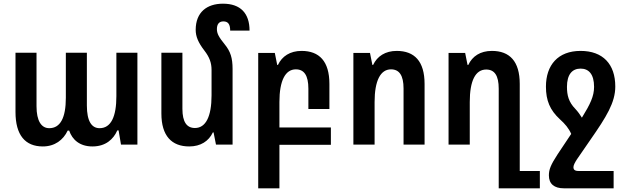

<svg xmlns="http://www.w3.org/2000/svg" viewBox="-20 -784 3384 1041"><path d="M212 10C277 10 323 -25 347 -76H355C372 -26 413 10 481 10C553 10 595 -29 616 -77H623L636 0H725V-498H611V-262C611 -152 582 -89 520 -89C478 -89 451 -125 451 -212V-498H337V-254C337 -145 307 -89 247 -89C205 -89 178 -127 178 -208V-498H64V-177C64 -51 117 10 212 10Z M1241 -410C1241 -469 1230 -505 1198 -544C1168 -581 1156 -601 1156 -626C1156 -652 1167 -668 1191 -668C1217 -668 1228 -652 1228 -618H1333C1333 -712 1284 -764 1189 -764C1102 -764 1041 -718 1041 -622C1041 -586 1055 -553 1088 -510C1116 -474 1127 -443 1127 -405V-267C1127 -151 1095 -90 1037 -90C993 -90 969 -122 969 -194V-498H855V-169C855 -47 911 10 1006 10C1068 10 1112 -19 1134 -66H1138L1151 0H1241Z M1380 237H1495V1H1774V-93H1495V-231C1495 -347 1527 -408 1584 -408C1629 -408 1652 -375 1652 -303V-193H1766V-329C1766 -452 1711 -508 1615 -508C1553 -508 1509 -479 1487 -432H1483L1470 -497H1380Z M1896 0H2011V-231C2011 -347 2043 -408 2100 -408C2145 -408 2168 -375 2168 -304V0H2282V-329C2282 -452 2227 -508 2131 -508C2069 -508 2025 -479 2003 -432H1999L1986 -497H1896Z M2684 237H2907V143H2798V-329C2798 -452 2743 -508 2647 -508C2584 -508 2541 -479 2519 -432H2515L2502 -497H2412V0H2527V-231C2527 -347 2558 -407 2616 -407C2661 -407 2684 -375 2684 -303Z M3116 143C3096 143 3089 135 3089 123C3089 112 3097 97 3108 80L3181 -26C3268 -151 3316 -228 3316 -315C3316 -436 3249 -508 3128 -508C3005 -508 2940 -431 2940 -314C2940 -239 2962 -187 3015 -138C3044 -112 3064 -88 3077 -58L3003 53C2966 110 2956 135 2956 167C2956 213 2985 237 3037 237H3307V143ZM3099 -194C3063 -231 3054 -268 3054 -313C3054 -380 3082 -412 3128 -412C3172 -412 3201 -382 3201 -313C3201 -262 3180 -219 3135 -146C3125 -162 3114 -178 3099 -194Z"/></svg>

Font: Noto Sans Armenian Condensed SemiBold
Style: Regular
Weight: 600
Width: 3
Designer: Monotype Design Team
Foundry: Monotype Imaging Inc.
Version: Version 2.008